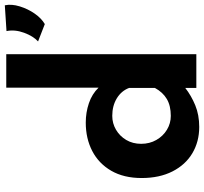

<svg xmlns="http://www.w3.org/2000/svg" viewBox="-45 -790 847 797"><g transform="rotate(-90 378.5 -391.5)"><path d="M250 12Q189 12 141 -16.5Q93 -45 65.5 -99Q38 -153 38 -227Q38 -301 68 -353Q98 -405 150 -432Q202 -459 268 -459Q310 -459 348.5 -446Q387 -433 413 -406V-789H552V0H412V-46Q380 -21 340 -4.5Q300 12 250 12ZM296 -106Q338 -106 366 -122.5Q394 -139 412 -172V-279Q400 -311 369 -330Q338 -349 296 -349Q265 -349 238.5 -333.5Q212 -318 196 -291Q180 -264 180 -229Q180 -194 196 -166Q212 -138 238.5 -122Q265 -106 296 -106ZM677 -629 605 -657Q627 -677 641 -715Q655 -753 648 -788L755 -795Q761 -767 750.5 -733Q740 -699 720.5 -671Q701 -643 677 -629Z"/></g></svg>

Font: Reem Kufi Ink
Style: Bold
Weight: 700
Designer: Khaled Hosny
Version: Version 1.002